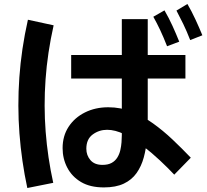

<svg xmlns="http://www.w3.org/2000/svg" viewBox="-20 -873 1040 963"><path d="M501 67Q432 67 386.5 40Q341 13 317.5 -32Q294 -77 294 -130Q294 -191 324 -237Q354 -283 406 -309Q458 -335 523 -335Q585 -335 640.5 -313Q696 -291 747 -254.5Q798 -218 845 -173.5Q892 -129 937 -82L854 3Q823 -30 782 -68.5Q741 -107 695.5 -142Q650 -177 604 -199.5Q558 -222 517 -222Q477 -222 445 -198.5Q413 -175 413 -127Q413 -94 433.5 -70Q454 -46 494 -46Q522 -46 540 -56Q558 -66 568.5 -83Q579 -100 583.5 -120Q588 -140 589.5 -159.5Q591 -179 591 -195V-777H721V-279Q721 -227 717 -177Q713 -127 701 -83Q689 -39 665 -5Q641 29 601 48Q561 67 501 67ZM117 70Q88 -65 77.5 -203.5Q67 -342 77 -484.5Q87 -627 120 -774L249 -746Q218 -608 208.5 -475Q199 -342 209 -212.5Q219 -83 247 44ZM337 -479V-597H910V-479ZM818 -641Q800 -687 783.5 -722Q767 -757 749 -789L805 -821Q827 -783 845 -743.5Q863 -704 879 -664ZM934 -672Q916 -718 899 -753Q882 -788 865 -820L920 -853Q941 -817 960 -776Q979 -735 995 -696Z"/></svg>

Font: Murecho Thin SemiBold
Style: Regular
Weight: 600
Version: Version 1.010